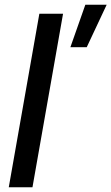

<svg xmlns="http://www.w3.org/2000/svg" viewBox="-20 -790 470 810"><path d="M246 -732H146L17 0H117ZM430 -770H340L277 -591H346Z"/></svg>

Font: Geom
Style: Italic
Weight: 400
Italic angle: -10°
Version: Version 1.102